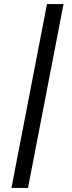

<svg xmlns="http://www.w3.org/2000/svg" viewBox="-20 -758 353 940"><path d="M36 162 210 -738H291L117 162Z"/></svg>

Font: REM
Style: Italic
Weight: 400
Italic angle: -11°
Designer: Octavio Pardo
Foundry: Ashler Design
Version: Version 1.005;gftools[0.9.28]